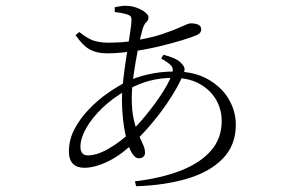

<svg xmlns="http://www.w3.org/2000/svg" viewBox="-20 -588 1040 666"><path d="M448 41Q540 30 607.5 3.5Q675 -23 712 -65.5Q749 -108 749 -168Q749 -209 729 -243Q709 -277 671.5 -297.5Q634 -318 582 -318Q538 -318 499.5 -308Q461 -298 421 -276Q372 -249 335.5 -214Q299 -179 279 -143.5Q259 -108 259 -79Q259 -49 285 -49Q317 -49 358 -73Q399 -97 431 -128Q459 -155 487.5 -190Q516 -225 539.5 -260.5Q563 -296 574 -324Q584 -347 575 -358.5Q566 -370 539 -385L547 -398Q567 -393 584.5 -385.5Q602 -378 612 -365Q619 -358 620 -350.5Q621 -343 617 -334Q605 -302 579.5 -260.5Q554 -219 520.5 -177Q487 -135 449 -98Q403 -52 356.5 -29Q310 -6 272 -6Q247 -6 233 -20Q219 -34 219 -63Q219 -103 238 -139.5Q257 -176 287.5 -208Q318 -240 353 -264.5Q388 -289 420 -305Q451 -320 494 -330Q537 -340 586 -340Q654 -340 701.5 -313Q749 -286 773.5 -244Q798 -202 798 -155Q798 -84 752.5 -37.5Q707 9 628.5 32Q550 55 452 58ZM462 -39Q448 -39 437 -58Q426 -77 418.5 -107Q411 -137 407 -172Q403 -207 403 -240Q403 -273 408 -315.5Q413 -358 419.5 -399Q426 -440 431 -472.5Q436 -505 436 -518Q436 -528 433 -531.5Q430 -535 421 -538Q411 -541 400.5 -543Q390 -545 378 -546V-563Q388 -565 397.5 -566.5Q407 -568 414 -568Q436 -568 454.5 -561Q473 -554 484 -545Q495 -536 495 -529Q495 -517 487.5 -511Q480 -505 474 -485Q467 -460 458.5 -417Q450 -374 443.5 -328Q437 -282 437 -247Q437 -204 444 -173.5Q451 -143 460 -122.5Q469 -102 476 -87Q483 -72 483 -59Q483 -48 476.5 -43.5Q470 -39 462 -39ZM351 -403Q316 -403 292 -416Q268 -429 242 -466L255 -477Q285 -453 306.5 -446.5Q328 -440 356 -440Q379 -440 401 -441.5Q423 -443 445 -447Q506 -457 546.5 -471Q587 -485 610.5 -496Q634 -507 641 -507Q678 -507 678 -486Q678 -480 674.5 -475Q671 -470 662 -466Q646 -459 610 -448Q574 -437 529.5 -426.5Q485 -416 441 -410Q419 -407 396.5 -405Q374 -403 351 -403Z"/></svg>

Font: Noto Serif SC ExtraLight
Style: Regular
Weight: 200
Designer: Ryoko NISHIZUKA 西塚涼子 (kana & ideographs); Frank Grießhammer (Latin, Greek & Cyrillic); Wenlong ZHANG 张文龙 (bopomofo); San
Foundry: Adobe
Version: Version 2.002-H1;hotconv 1.1.0;makeotfexe 2.6.0